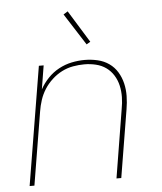

<svg xmlns="http://www.w3.org/2000/svg" viewBox="-53 -792 706 839"><g transform="rotate(-5 300.0 -373.0)"><path d="M43 0 129 -520H150L133 -416Q147 -442 168.5 -464.5Q190 -487 217 -501.5Q244 -516 273 -522Q302 -528 330 -528Q359 -528 387 -521.5Q415 -515 437 -499.5Q459 -484 473 -461Q487 -438 493.5 -411Q500 -384 499.5 -355Q499 -326 494 -297L445 0H424L473 -300Q478 -326 478.5 -352Q479 -378 473.5 -402.5Q468 -427 455 -448Q442 -469 422.5 -483Q403 -497 378 -503Q353 -509 327 -509Q303 -509 277.5 -504.5Q252 -500 228.5 -488Q205 -476 185 -457.5Q165 -439 151 -417Q137 -395 129 -370.5Q121 -346 117 -321L64 0ZM345 -595 256 -734 275 -746 362 -605Z"/></g></svg>

Font: Iosevka Aile Thin Oblique
Style: Regular
Weight: 100
Italic angle: -9°
Designer: Belleve Invis
Foundry: Belleve Invis
Version: Version 31.1.0; ttfautohint (v1.8.4)